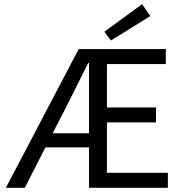

<svg xmlns="http://www.w3.org/2000/svg" viewBox="-20 -888 863 908"><path d="M290 -376 229 -257.8H400.9V-589.8H397Q308.1 -411.1 290 -376ZM7.8 0 352.1 -655.8H764.2V-585H485.8V-379.9H717.8V-309.1H485.8V-70.8H773.9V0H400.9V-190.9H194.8L97.2 0ZM504.9 -696.8 473.1 -737.8 651.9 -868.2 690.9 -812Z"/></svg>

Font: Source Sans Pro
Style: Regular
Weight: 400
Designer: Paul D. Hunt
Foundry: Adobe Systems Incorporated
Version: Version 3.006;hotconv 1.0.111;makeotfexe 2.5.65597